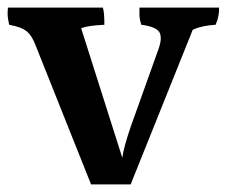

<svg xmlns="http://www.w3.org/2000/svg" viewBox="-29 -525 595 504"><path d="M-5 -460Q-9 -478 -9 -488.5Q-9 -499 -8 -505H241Q245 -493 245 -460Q202 -458 184 -451L292 -111Q296 -139 314 -192L387 -396Q393 -413 393 -424Q393 -435 389 -441Q380 -455 342 -460Q337 -475 337 -487Q337 -499 337 -505H546Q547 -483 537 -460Q501 -458 477 -447L314 -41H210L66 -402Q56 -430 42 -442Q28 -454 -5 -460Z"/></svg>

Font: Halant Semibold
Style: Regular
Weight: 600
Version: Version 1.100;PS 1.0;hotconv 1.0.78;makeotf.lib2.5.61930; tt